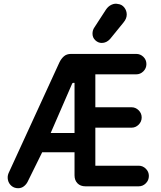

<svg xmlns="http://www.w3.org/2000/svg" viewBox="-20 -985 849 1015"><path d="M76 10Q55 10 40.5 -2.5Q26 -15 22 -33.5Q18 -52 25 -69L294 -655Q303 -674 317.5 -687Q332 -700 356 -700H700Q722 -700 738 -684.5Q754 -669 754 -646Q754 -624 738 -608Q722 -592 700 -592H484V-418H675Q697 -418 713 -402Q729 -386 729 -364Q729 -342 713 -326Q697 -310 675 -310H484V-109H713Q735 -109 751 -93Q767 -77 767 -55Q767 -32 751 -16Q735 0 713 0H432Q405 0 389.5 -16Q374 -32 374 -58V-180H203L126 -24Q119 -10 106 0Q93 10 76 10ZM248 -282H374V-547H367Q363 -547 361 -542ZM518 -758Q499 -758 484 -772Q469 -786 469 -807Q469 -826 479 -840L540 -934Q552 -952 569.5 -960Q587 -968 603 -964Q624 -962 637 -945.5Q650 -929 650 -908Q650 -898 646 -887.5Q642 -877 632 -865L562 -779Q543 -758 518 -758Z"/></svg>

Font: National Park SemiBold
Style: Regular
Weight: 600
Designer: Andrea Herstowski, Ben Hoepner
Version: Version 1.009